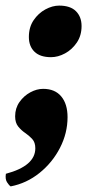

<svg xmlns="http://www.w3.org/2000/svg" viewBox="-59 -487 313 685"><path d="M-21 178Q-27 174 -34 163Q-41 152 -38 133Q67 105 67 42Q67 21 56 9Q45 -3 31 -12.5Q17 -22 6 -35.5Q-5 -49 -5 -72Q-5 -101 10.5 -123Q26 -145 49 -157.5Q72 -170 95 -170Q137 -170 159.5 -143Q182 -116 182 -69Q182 -12 155 40.5Q128 93 82 130Q36 167 -21 178ZM123 -283Q84 -283 64 -302.5Q44 -322 44 -355Q44 -390 61 -415Q78 -440 103 -453.5Q128 -467 152 -467Q192 -467 212 -447Q232 -427 232 -394Q232 -360 215 -335Q198 -310 173 -296.5Q148 -283 123 -283Z"/></svg>

Font: Petrona Black
Style: Italic
Weight: 900
Italic angle: -9°
Designer: Ringo R. Seeber
Foundry: Ringo R. Seeber
Version: Version 2.001; ttfautohint (v1.8.3)